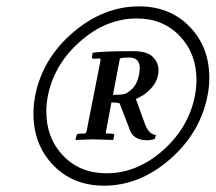

<svg xmlns="http://www.w3.org/2000/svg" viewBox="-20 -608 680 605"><path d="M478 -372.1Q474.1 -349.1 456.5 -330.1Q439 -311 423.3 -303.7L408.2 -295.9L438 -213.9Q451.2 -183.1 471.2 -183.1L467.8 -169.9Q454.6 -166 444.8 -166Q397 -166 387.2 -204.1L356.9 -282.2Q351.1 -285.2 331.1 -285.2L314 -193.8Q313 -189.9 313.5 -188.5Q314 -187 318.8 -187H330.1Q335.9 -187 338.4 -185.5Q340.8 -184.1 339.8 -181.2L336.9 -167Q286.1 -168.9 272 -168.9L217.8 -167L221.2 -181.2Q222.2 -187 231.9 -187H244.1Q252 -187 252.9 -194.8L295.9 -413.1Q297.9 -424.3 293.9 -423.8L277.8 -422.9Q272.9 -422.9 271 -424.3Q269 -425.8 270 -429.2L272 -441.9Q307.1 -446.8 400.9 -446.8Q442.9 -446.8 461.2 -429Q479.5 -411.1 479.5 -386.2Q479.5 -378.9 478 -372.1ZM418 -372.1Q420.4 -384.3 420.4 -393.1Q420.4 -426.8 386.2 -426.8Q366.2 -426.8 357.9 -423.8L335.9 -309.1Q356.9 -309.1 368.9 -311Q380.9 -313 396.5 -328.1Q412.1 -343.3 418 -372.1ZM308.1 -22.9Q210 -22.9 147.7 -87.6Q85.4 -152.3 85.4 -250Q85.4 -277.3 90.8 -306.2Q113.8 -423.3 210 -505.6Q306.2 -587.9 418 -587.9Q515.6 -587.9 577.6 -523.9Q639.6 -460 639.6 -362.3Q639.6 -334.5 633.8 -306.2Q610.8 -189 515.4 -106Q419.9 -22.9 308.1 -22.9ZM411.1 -549.8Q314.9 -549.8 232.9 -477.8Q150.9 -405.8 130.9 -306.2Q126 -281.7 126 -256.8Q126 -172.9 179 -117.4Q231.9 -62 315.9 -62Q411.1 -62 492.7 -133.5Q574.2 -205.1 594.2 -306.2Q599.1 -332 599.1 -356Q599.1 -439.5 546.4 -494.6Q493.7 -549.8 411.1 -549.8Z"/></svg>

Font: Linux Libertine O
Style: Semibold Italic
Weight: 600
Italic angle: -11.5°
Designer: Philipp H. Poll
Foundry: Philipp H. Poll
Version: Version 5.1.2